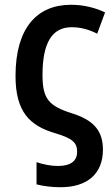

<svg xmlns="http://www.w3.org/2000/svg" viewBox="-20 -571 470 804"><path d="M234 213C345 213 411 157 411 56C411 -18 378 -66 283 -96C184 -127 158 -157 158 -257C158 -390 197 -457 280 -457C317 -457 351 -448 387 -430L420 -519C378 -539 330 -551 277 -551C135 -551 45 -454 45 -253C45 -102 105 -44 212 -13C284 9 303 26 303 65C303 102 277 124 223 124C194 124 162 118 133 108V201C163 209 199 213 234 213Z"/></svg>

Font: Noto Sans UI SemiCondensed Medium
Style: Regular
Weight: 500
Width: 4
Designer: Monotype Design Team
Foundry: Monotype Imaging Inc.
Version: Version 1.901